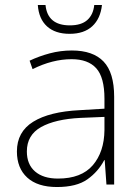

<svg xmlns="http://www.w3.org/2000/svg" viewBox="-20 -835 561 772"><path d="M269 -632Q354 -632 396.5 -587.5Q439 -543 439 -446V-93H408L401 -191H399Q375 -145 331.5 -114Q288 -83 209 -83Q131 -83 89.5 -121Q48 -159 48 -226Q48 -305 113.5 -345.5Q179 -386 300 -392L400 -398V-438Q400 -524 367 -560.5Q334 -597 268 -597Q191 -597 111 -557L99 -591Q137 -609 180 -620.5Q223 -632 269 -632ZM304 -361Q202 -356 145 -324Q88 -292 88 -226Q88 -174 121 -145.5Q154 -117 213 -117Q307 -117 353 -170.5Q399 -224 400 -312V-365ZM390 -815Q384 -760 351 -729.5Q318 -699 260 -699Q202 -699 169 -729Q136 -759 132 -815H163Q171 -733 261 -733Q307 -733 331 -754.5Q355 -776 359 -815Z"/></svg>

Font: Noto Sans Telugu UI ExtraLight
Style: Regular
Weight: 200
Designer: Jelle Bosma - Monotype Design Team
Foundry: Monotype Imaging Inc.
Version: Version 2.005; ttfautohint (v1.8.4.7-5d5b)